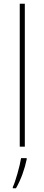

<svg xmlns="http://www.w3.org/2000/svg" viewBox="-20 -780 236 1021"><path d="M112 0H85V-760H112ZM122 61H92Q87 93 73 142.5Q59 192 48 215V221H65Q85 186 99.5 146Q114 106 122 67Z"/></svg>

Font: Noto Sans Display Thin
Style: Regular
Weight: 250
Designer: Monotype Design Team
Foundry: Monotype Imaging Inc.
Version: Version 1.900